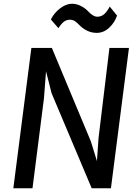

<svg xmlns="http://www.w3.org/2000/svg" viewBox="-20 -1002 732 1022"><path d="M51 0 147 -747H256L463.5 -250L496 -144.5L504.5 -267L562.5 -747H666.5L570.5 0H468L254.5 -506L225 -622.5L214 -479L153 0ZM495 -827Q467.5 -827 444 -838.5Q420.5 -850 404 -867Q390 -882 378.5 -889.5Q367 -897 352 -897Q334 -897 320 -886.2Q306 -875.5 291 -852L251 -898Q260.5 -919 278.5 -938.2Q296.5 -957.5 319 -969.8Q341.5 -982 364 -982Q387.5 -982 410.8 -970.2Q434 -958.5 452 -939Q476.5 -913 498 -913Q520 -913 535.8 -927.8Q551.5 -942.5 564 -967L603 -919Q591 -882.5 561.5 -854.8Q532 -827 495 -827Z"/></svg>

Font: Merriweather Sans Italic
Style: Regular
Weight: 400
Italic angle: -7.5°
Designer: Eben Sorkin
Foundry: Eben Sorkin
Version: Version 1.008; ttfautohint (v1.7.19-72a1) -l 8 -r 50 -G 200 